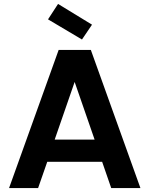

<svg xmlns="http://www.w3.org/2000/svg" viewBox="-20 -952 756 972"><path d="M172.9 0H25.9L276.9 -699.2H439.9L690.9 0H543L497.1 -132.8H219.2ZM223.1 -854 273.9 -932.1 445.8 -827.1 395 -752ZM256.8 -245.1H459L357.9 -537.1Z"/></svg>

Font: PoppinsZ SemiBold
Style: Regular
Weight: 600
Designer: Ninad Kale (Devanagari), Jonny Pinhorn (Latin)
Foundry: Indian Type Foundry
Version: Version 3.002;FEAKit 1.0